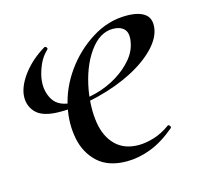

<svg xmlns="http://www.w3.org/2000/svg" viewBox="-70 -473 579 560"><g transform="rotate(-15 219.5 -193.5)"><path d="M249 12Q193 12 161.5 -17Q130 -46 121 -91.5Q112 -137 122 -185Q133 -240 167.5 -288.5Q202 -337 251.5 -368Q301 -399 356 -399Q392 -399 410.5 -386Q429 -373 426 -345Q423 -315 394.5 -285Q366 -255 319.5 -231Q273 -207 215.5 -192.5Q158 -178 97 -178Q44 -178 23.5 -201Q3 -224 8 -257Q13 -286 37.5 -317Q62 -348 100 -371Q104 -374 107.5 -370Q111 -366 108 -363Q91 -347 82 -326Q73 -305 70 -287Q64 -250 81 -222Q98 -194 145 -194Q179 -194 213.5 -203.5Q248 -213 277 -231Q306 -249 325.5 -272.5Q345 -296 349 -324Q353 -349 341.5 -360.5Q330 -372 308 -372Q268 -372 237 -328.5Q206 -285 194 -218Q185 -164 192 -120Q199 -76 225 -50.5Q251 -25 294 -25Q315 -25 340 -32.5Q365 -40 390 -58Q392 -60 395.5 -56Q399 -52 397 -49Q358 -16 321 -2Q284 12 249 12Z"/></g></svg>

Font: Cormorant Medium
Style: Italic
Weight: 500
Italic angle: -10°
Designer: Christian Thalmann (Catharsis Fonts)
Foundry: Catharsis Fonts
Version: Version 4.000